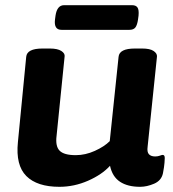

<svg xmlns="http://www.w3.org/2000/svg" viewBox="-20 -712 665 740"><path d="M209 8Q123 8 81.5 -33.5Q40 -75 49 -164L81 -493Q84 -525 144 -525H172Q202 -525 216.5 -515.5Q231 -506 229 -494L198 -188Q193 -148 210 -131Q227 -114 272 -114Q309 -114 345.5 -130.5Q382 -147 403 -168L437 -493Q440 -525 500 -525H528Q558 -525 572 -515.5Q586 -506 585 -494L549 -147Q546 -126 554 -117.5Q562 -109 578 -109Q588 -109 596 -112Q604 -115 607 -115Q615 -115 615 -103Q615 -99 614 -84.5Q613 -70 608 -44Q602 -16 574 -4Q546 8 520 8Q472 8 442.5 -11.5Q413 -31 404 -73Q373 -39 319.5 -15.5Q266 8 209 8ZM217 -597Q187 -597 192 -637L194 -652Q200 -692 227 -692H489Q504 -692 510 -683Q516 -674 514 -652L512 -637Q509 -616 502 -606.5Q495 -597 479 -597Z"/></svg>

Font: Asap Semi Expanded Semi Expanded Regular
Style: Bold Italic
Weight: 700
Width: 6
Italic angle: -6°
Designer: Pablo Cosgaya
Foundry: Omnibus-Type
Version: Version 3.001; ttfautohint (v1.8.4.7-5d5b)